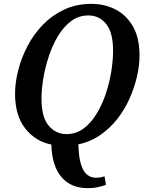

<svg xmlns="http://www.w3.org/2000/svg" viewBox="-20 -745 758 995"><path d="M435 230Q347 230 298 172Q249 114 246 4Q164 -12 111 -79Q58 -146 58 -259Q58 -317 74.5 -381.5Q91 -446 123 -507Q155 -568 202.5 -617Q250 -666 313 -695.5Q376 -725 454 -725Q521 -725 577.5 -696.5Q634 -668 668.5 -609Q703 -550 703 -457Q703 -406 690 -349Q677 -292 652 -235.5Q627 -179 589 -130Q551 -81 500 -45.5Q449 -10 386 3Q388 70 400 107.5Q412 145 431.5 160.5Q451 176 477 176Q490 176 501 174Q512 172 522 169L529 213Q506 221 485 225.5Q464 230 435 230ZM324 -50Q374 -50 413 -79Q452 -108 481 -156Q510 -204 529 -261.5Q548 -319 557 -376.5Q566 -434 566 -481Q566 -577 530 -621Q494 -665 438 -665Q388 -665 349 -636Q310 -607 281 -559Q252 -511 233 -453.5Q214 -396 204.5 -338.5Q195 -281 195 -234Q195 -137 232.5 -93.5Q270 -50 324 -50Z"/></svg>

Font: Noto Serif SemiCondensed SemiBold
Style: Italic
Weight: 600
Width: 4
Italic angle: -12°
Designer: Monotype Design Team
Foundry: Monotype Imaging Inc.
Version: Version 2.014; ttfautohint (v1.8.4.7-5d5b)